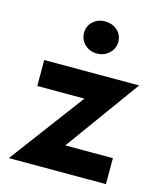

<svg xmlns="http://www.w3.org/2000/svg" viewBox="-106 -773 715 850"><g transform="rotate(15 251.5 -347.5)"><path d="M193 -622Q193 -654 215.5 -674.5Q238 -695 271 -695Q304 -695 327 -674.5Q350 -654 350 -622Q350 -591 327 -569.5Q304 -548 271 -548Q238 -548 215.5 -569.5Q193 -591 193 -622ZM54 -341V-460H489L242 -119H460V0H15L270 -341Z"/></g></svg>

Font: Venryn Sans SemiBold
Style: Regular
Weight: 600
Designer: Owen Earl, indestructible type* (font) & Cristiano Sobral (main changes)
Version: Version 3.60;October 28, 2020;FontCreator 13.0.0.2681 64-bit